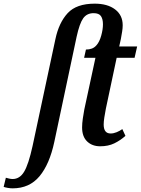

<svg xmlns="http://www.w3.org/2000/svg" viewBox="-142 -790 770 1050"><path d="M-73 240Q-85 240 -99.5 237.5Q-114 235 -122 232L-110 182Q-103 184 -92.5 186.5Q-82 189 -73 189Q-34 189 -10 149Q14 109 36 9L161 -576Q180 -666 228 -718Q276 -770 376 -770Q446 -770 487.5 -738.5Q529 -707 529 -652Q529 -636 526 -617.5Q523 -599 519 -577L510 -536H608L594 -474H496L437 -196Q432 -170 428.5 -147.5Q425 -125 425 -109Q425 -60 463 -60Q479 -60 496 -67Q513 -74 527 -84L544 -47Q516 -22 483 -6Q450 10 406 10Q362 10 334.5 -16.5Q307 -43 307 -93Q307 -115 311 -142.5Q315 -170 319 -191L380 -474H318L328 -519Q346 -519 360.5 -524.5Q375 -530 386 -543Q402 -561 411.5 -595Q421 -629 421 -657Q421 -686 410 -702Q399 -718 370 -718Q333 -718 313 -690Q293 -662 277 -589L155 -14Q129 108 74 174Q19 240 -73 240Z"/></svg>

Font: Noto Serif ExtraCondensed SemiBold
Style: Italic
Weight: 600
Width: 2
Italic angle: -12°
Designer: Monotype Design Team
Foundry: Monotype Imaging Inc.
Version: Version 2.013